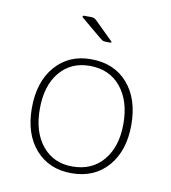

<svg xmlns="http://www.w3.org/2000/svg" viewBox="-64 -558 556 624"><g transform="rotate(10 213.5 -246.5)"><path d="M228 -440 161 -496Q159 -498 160 -500Q161 -502 163 -502H186Q194 -502 198 -500Q202 -498 207 -493L265 -436Q270 -431 262 -431H253Q245 -431 240.5 -432Q236 -433 228 -440ZM212 9Q138 9 93.5 -41.5Q49 -92 49 -178Q49 -264 93.5 -315.5Q138 -367 211 -367Q288 -367 332.5 -316Q377 -265 377 -179Q377 -94 332.5 -42.5Q288 9 212 9ZM211 -13Q276 -13 313.5 -58Q351 -103 351 -178Q351 -254 313.5 -299.5Q276 -345 211 -345Q149 -345 112 -300.5Q75 -256 75 -179Q75 -103 112 -58Q149 -13 211 -13Z"/></g></svg>

Font: Zain ExtraLight
Style: Regular
Weight: 200
Designer: Zain,Boutros
Foundry: Mobile Telecommunications Company (Zain), 2024
Version: Version 1.51; ttfautohint (v1.8.4)